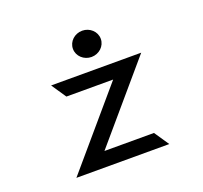

<svg xmlns="http://www.w3.org/2000/svg" viewBox="-114 -776 960 907"><g transform="rotate(-20 366.5 -322.0)"><path d="M385 -512C423 -512 455 -541 455 -578C455 -615 423 -644 385 -644C347 -644 315 -615 315 -578C315 -541 347 -512 385 -512ZM539 -74H290L612 -451H159L209 -377H444L122 0H589Z"/></g></svg>

Font: Charger Monospace
Style: Regular
Weight: 400
Designer: Jasper
Foundry: Cannot Into Space Fonts
Version: Version 0.980